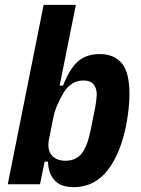

<svg xmlns="http://www.w3.org/2000/svg" viewBox="-20 -760 581 792"><path d="M160 -740H293L226 -407H240Q268 -478 302.5 -507.5Q337 -537 391 -537Q450 -537 482 -499.5Q514 -462 514 -372Q514 -341 510.5 -310.5Q507 -280 502 -252Q479 -129 424.5 -58.5Q370 12 284 12Q230 12 204.5 -17Q179 -46 178 -93H164L145 0H12ZM250 -97Q292 -97 315.5 -125Q339 -153 353 -219L367 -288Q372 -311 375.5 -335Q379 -359 379 -372Q379 -396 366 -412Q353 -428 325 -428Q298 -428 277 -414.5Q256 -401 242 -377Q228 -353 216.5 -327Q205 -301 200 -275L182 -185Q174 -143 193 -120Q212 -97 250 -97Z"/></svg>

Font: IBM Plex Sans Cond
Style: Bold Italic
Weight: 700
Width: 3
Italic angle: -11°
Designer: Mike Abbink, Paul van der Laan, Pieter van Rosmalen
Foundry: Bold Monday
Version: Version 1.3